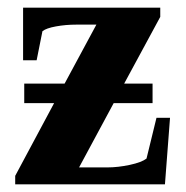

<svg xmlns="http://www.w3.org/2000/svg" viewBox="-20 -479 484 499"><path d="M19.5 0V-22L120.6 -210.9H43V-261.7H147.9L230.5 -415H178.2Q150.9 -415 125.5 -410.4Q100.1 -405.8 90.3 -397.9L75.2 -322.3H40V-459H396.5V-435.1L302.7 -261.7H376.5V-210.9H275.4L185.5 -43.9H258.8Q286.6 -43.9 317.4 -50.5Q348.1 -57.1 360.8 -66.9L386.7 -172.9H421.9L408.7 0Z"/></svg>

Font: Tinos
Style: Bold
Weight: 700
Designer: Steve Matteson
Foundry: Monotype Imaging Inc.
Version: Version 1.23